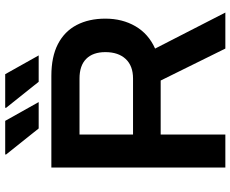

<svg xmlns="http://www.w3.org/2000/svg" viewBox="-96 -812 908 757"><g transform="rotate(-90 358.5 -434.0)"><path d="M76 0V-686H437Q513 -686 563 -660Q613 -634 638 -586Q663 -538 663 -473Q663 -406 633 -354.5Q603 -303 545 -277L687 0H545L419 -255H206V0ZM206 -364H427Q477 -364 504 -393Q531 -422 531 -473Q531 -522 504.5 -548.5Q478 -575 427 -575H206ZM414 -736 311 -865 312 -868H444L518 -736ZM230 -736 127 -865 128 -868H260L334 -736Z"/></g></svg>

Font: Archivo Variable SemiBold
Style: Regular
Weight: 600
Designer: Hector Gatti
Foundry: Omnibus-Type
Version: Version 2.001